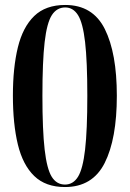

<svg xmlns="http://www.w3.org/2000/svg" viewBox="-20 -744 523 774"><path d="M242 10Q164 10 118 -34.5Q72 -79 52 -161.5Q32 -244 32 -359Q32 -471 52 -553Q72 -635 118 -679.5Q164 -724 243 -724Q354 -724 402.5 -627Q451 -530 451 -358Q451 -184 402 -87Q353 10 242 10ZM242 0Q275 0 294.5 -31.5Q314 -63 323 -141Q332 -219 332 -358Q332 -497 323 -574.5Q314 -652 294.5 -683Q275 -714 243 -714Q209 -714 189 -683Q169 -652 160 -574.5Q151 -497 151 -358Q151 -219 160 -141Q169 -63 188.5 -31.5Q208 0 242 0Z"/></svg>

Font: Noto Serif Display Condensed SemiBold
Style: Regular
Weight: 600
Width: 3
Designer: Monotype Design Team
Foundry: Monotype Imaging Inc.
Version: Version 2.009